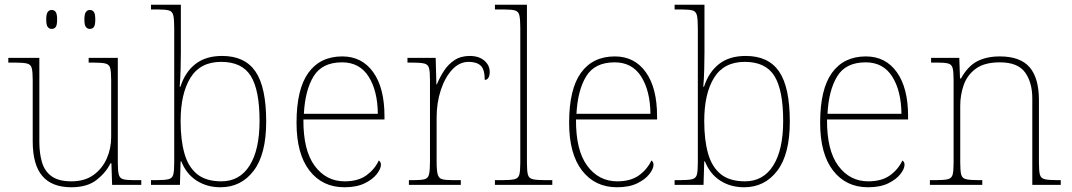

<svg xmlns="http://www.w3.org/2000/svg" viewBox="-20 -780 4522 810"><path d="M281 10Q199 10 158.5 -37.5Q118 -85 118 -184V-442Q118 -477 114 -492.5Q110 -508 94 -512Q78 -516 41 -516H15V-536H146V-181Q146 -134 157 -96Q168 -58 197.5 -36.5Q227 -15 281 -15Q337 -15 374 -41.5Q411 -68 430 -110.5Q449 -153 449 -202V-442Q449 -477 445 -492.5Q441 -508 425 -512Q409 -516 372 -516H354V-536H477V-94Q477 -60 481 -44Q485 -28 499.5 -24Q514 -20 544 -20H576V0H453L450 -91H446Q427 -52 387.5 -21Q348 10 281 10ZM359 -658Q349 -658 342.5 -666Q336 -674 336 -698Q336 -721 342.5 -729.5Q349 -738 359 -738Q370 -738 376 -729.5Q382 -721 382 -698Q382 -674 376 -666Q370 -658 359 -658ZM198 -658Q188 -658 181.5 -666Q175 -674 175 -698Q175 -721 181.5 -729.5Q188 -738 198 -738Q209 -738 215 -729.5Q221 -721 221 -698Q221 -674 215 -666Q209 -658 198 -658Z M910 10Q853 10 809.5 -18Q766 -46 745 -99H742L739 0H617V-20H638Q675 -20 691 -24Q707 -28 711 -43.5Q715 -59 715 -94V-662Q715 -699 711 -715.5Q707 -732 692.5 -736Q678 -740 648 -740H617V-760H743V-560Q743 -532 742 -490Q741 -448 738 -414H741Q761 -476 804.5 -510Q848 -544 917 -544Q1013 -544 1058 -478Q1103 -412 1103 -267Q1103 -129 1050 -59.5Q997 10 910 10ZM914 -15Q991 -15 1033 -81.5Q1075 -148 1075 -270Q1075 -400 1038 -459.5Q1001 -519 913 -519Q825 -519 783.5 -452Q742 -385 742 -269Q742 -190 758 -133Q774 -76 811.5 -45.5Q849 -15 914 -15Z M1433 10Q1340 10 1285.5 -60.5Q1231 -131 1231 -262Q1231 -404 1281 -473Q1331 -542 1424 -542Q1507 -542 1554.5 -475.5Q1602 -409 1602 -290V-276H1260Q1259 -146 1307.5 -80.5Q1356 -15 1434 -15Q1491 -15 1526 -40.5Q1561 -66 1578 -103Q1587 -97 1587 -85Q1587 -68 1569.5 -45.5Q1552 -23 1518 -6.5Q1484 10 1433 10ZM1574 -300Q1573 -397 1535 -457Q1497 -517 1423 -517Q1339 -517 1303 -458Q1267 -399 1262 -300Z M1705 0V-20H1727Q1757 -20 1771.5 -24Q1786 -28 1790 -44.5Q1794 -61 1794 -98V-442Q1794 -477 1790 -492.5Q1786 -508 1770 -512Q1754 -516 1717 -516H1699V-536H1818L1821 -424H1823Q1835 -453 1852.5 -480.5Q1870 -508 1897 -526Q1924 -544 1962 -544Q2000 -544 2023 -524.5Q2046 -505 2046 -476Q2046 -463 2041 -453Q2036 -443 2025 -443Q2025 -487 2008 -503Q1991 -519 1957 -519Q1918 -519 1887.5 -486Q1857 -453 1839.5 -399.5Q1822 -346 1822 -284V-98Q1822 -61 1826.5 -44.5Q1831 -28 1845 -24Q1859 -20 1889 -20H1924V0Z M2068 0V-20H2098Q2135 -20 2151 -24Q2167 -28 2171 -43.5Q2175 -59 2175 -94V-662Q2175 -699 2171 -715.5Q2167 -732 2152.5 -736Q2138 -740 2108 -740H2068V-760H2203V-94Q2203 -59 2207 -43.5Q2211 -28 2227.5 -24Q2244 -20 2280 -20H2310V0Z M2583 10Q2490 10 2435.5 -60.5Q2381 -131 2381 -262Q2381 -404 2431 -473Q2481 -542 2574 -542Q2657 -542 2704.5 -475.5Q2752 -409 2752 -290V-276H2410Q2409 -146 2457.5 -80.5Q2506 -15 2584 -15Q2641 -15 2676 -40.5Q2711 -66 2728 -103Q2737 -97 2737 -85Q2737 -68 2719.5 -45.5Q2702 -23 2668 -6.5Q2634 10 2583 10ZM2724 -300Q2723 -397 2685 -457Q2647 -517 2573 -517Q2489 -517 2453 -458Q2417 -399 2412 -300Z M3119 10Q3062 10 3018.5 -18Q2975 -46 2954 -99H2951L2948 0H2826V-20H2847Q2884 -20 2900 -24Q2916 -28 2920 -43.5Q2924 -59 2924 -94V-662Q2924 -699 2920 -715.5Q2916 -732 2901.5 -736Q2887 -740 2857 -740H2826V-760H2952V-560Q2952 -532 2951 -490Q2950 -448 2947 -414H2950Q2970 -476 3013.5 -510Q3057 -544 3126 -544Q3222 -544 3267 -478Q3312 -412 3312 -267Q3312 -129 3259 -59.5Q3206 10 3119 10ZM3123 -15Q3200 -15 3242 -81.5Q3284 -148 3284 -270Q3284 -400 3247 -459.5Q3210 -519 3122 -519Q3034 -519 2992.5 -452Q2951 -385 2951 -269Q2951 -190 2967 -133Q2983 -76 3020.5 -45.5Q3058 -15 3123 -15Z M3642 10Q3549 10 3494.5 -60.5Q3440 -131 3440 -262Q3440 -404 3490 -473Q3540 -542 3633 -542Q3716 -542 3763.5 -475.5Q3811 -409 3811 -290V-276H3469Q3468 -146 3516.5 -80.5Q3565 -15 3643 -15Q3700 -15 3735 -40.5Q3770 -66 3787 -103Q3796 -97 3796 -85Q3796 -68 3778.5 -45.5Q3761 -23 3727 -6.5Q3693 10 3642 10ZM3783 -300Q3782 -397 3744 -457Q3706 -517 3632 -517Q3548 -517 3512 -458Q3476 -399 3471 -300Z M3903 0V-20H3926Q3963 -20 3979 -24Q3995 -28 3999 -43.5Q4003 -59 4003 -94V-442Q4003 -477 3999 -492.5Q3995 -508 3980.5 -512Q3966 -516 3936 -516H3908V-536H4027L4030 -449H4034Q4064 -502 4103.5 -522Q4143 -542 4198 -542Q4284 -542 4323.5 -496.5Q4363 -451 4363 -357V-94Q4363 -59 4367 -43.5Q4371 -28 4387.5 -24Q4404 -20 4440 -20H4455V0H4335V-365Q4335 -432 4304.5 -474.5Q4274 -517 4198 -517Q4133 -517 4096.5 -490Q4060 -463 4045.5 -421Q4031 -379 4031 -334V-94Q4031 -59 4035 -43.5Q4039 -28 4055.5 -24Q4072 -20 4108 -20H4124V0Z"/></svg>

Font: Noto Serif Myanmar Thin
Style: Regular
Weight: 100
Designer: Ben Mitchell and the Monotype Design Team
Foundry: Monotype Imaging Inc.
Version: Version 2.106; ttfautohint (v1.8.4.7-5d5b)